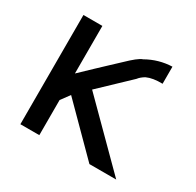

<svg xmlns="http://www.w3.org/2000/svg" viewBox="-111 -597 735 720"><g transform="rotate(30 256.0 -236.5)"><path d="M57 0V-473H139V-267Q166 -293 193.5 -319Q221 -345 236.5 -359.5Q252 -374 268 -389Q284 -404 292 -411.5Q300 -419 308.5 -425.5Q317 -432 322.5 -435.5Q328 -439 334 -441Q385 -470 443 -472V-398Q401 -399 375 -387Q358 -377 349 -365Q341 -357 225 -247L472 0H356L167 -190L139 -152V0Z"/></g></svg>

Font: Coval
Style: Light
Weight: 300
Foundry: Context Ltd
Version: Version 001.000